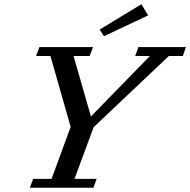

<svg xmlns="http://www.w3.org/2000/svg" viewBox="-20 -885 896 905"><path d="M470.2 -714.4 449.7 -745.6 646.5 -865.2 678.2 -812.5ZM120.6 0 136.2 -42H223.1L313 -287.1L217.8 -621.1H149.9L166 -663.1H418.5L402.8 -621.1H326.7L408.7 -335.9L686.5 -621.1H617.2L632.3 -663.1H856.4L841.8 -621.1H775.9L421.4 -285.6L331.1 -42H435.5L420.4 0Z"/></svg>

Font: Elstob 6pt Medium
Style: Italic
Weight: 500
Italic angle: -20°
Designer: Peter S. Baker
Version: Version 1.015